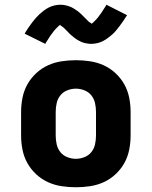

<svg xmlns="http://www.w3.org/2000/svg" viewBox="-20 -782 640 810"><path d="M300 8Q270 8 240 3.5Q210 -1 182.5 -13.5Q155 -26 132.5 -47Q110 -68 95.5 -94Q81 -120 75 -150Q69 -180 69 -210V-310Q69 -340 75 -370Q81 -400 95.5 -426Q110 -452 132.5 -473Q155 -494 182.5 -506.5Q210 -519 240 -523.5Q270 -528 300 -528Q330 -528 360 -523.5Q390 -519 417.5 -506.5Q445 -494 467.5 -473Q490 -452 504.5 -426Q519 -400 525 -370Q531 -340 531 -310V-210Q531 -180 525 -150Q519 -120 504.5 -94Q490 -68 467.5 -47Q445 -26 417.5 -13.5Q390 -1 360 3.5Q330 8 300 8ZM300 -112Q318 -112 336 -119Q354 -126 365.5 -140.5Q377 -155 381 -173.5Q385 -192 385 -210V-310Q385 -328 381 -346.5Q377 -365 365.5 -379.5Q354 -394 336 -401Q318 -408 300 -408Q282 -408 264 -401Q246 -394 234.5 -379.5Q223 -365 219 -346.5Q215 -328 215 -310V-210Q215 -192 219 -173.5Q223 -155 234.5 -140.5Q246 -126 264 -119Q282 -112 300 -112ZM365 -597Q360 -597 355 -597.5Q350 -598 345 -599Q340 -600 335.5 -601Q331 -602 326 -604Q321 -606 316.5 -608.5Q312 -611 308 -613Q304 -615 299.5 -618.5Q295 -622 291 -625Q287 -628 283 -631.5Q279 -635 275.5 -638Q272 -641 269.5 -644Q267 -647 262.5 -651.5Q258 -656 254 -660Q250 -664 246.5 -667Q243 -670 238.5 -672.5Q234 -675 234 -678H235L232 -676Q229 -674 226.5 -671.5Q224 -669 221.5 -666.5Q219 -664 217.5 -662.5Q216 -661 214.5 -659.5Q213 -658 211.5 -656Q210 -654 208 -652Q206 -650 204.5 -647.5Q203 -645 201 -642.5Q199 -640 197 -637.5Q195 -635 193 -632Q191 -629 189 -626Q187 -623 185 -619.5Q183 -616 180.5 -612.5Q178 -609 175.5 -605Q173 -601 171 -597L84 -640Q92 -654 100 -665.5Q108 -677 115.5 -687Q123 -697 130.5 -705.5Q138 -714 146 -721.5Q154 -729 164.5 -737Q175 -745 186 -750.5Q197 -756 209.5 -759Q222 -762 235 -762Q240 -762 245 -761.5Q250 -761 255 -760Q260 -759 264.5 -757.5Q269 -756 274 -754.5Q279 -753 283.5 -750.5Q288 -748 292 -745.5Q296 -743 300.5 -740Q305 -737 309 -734Q313 -731 317 -727.5Q321 -724 324.5 -720.5Q328 -717 330.5 -714.5Q333 -712 337.5 -707.5Q342 -703 346 -699Q350 -695 353.5 -691.5Q357 -688 361.5 -686Q366 -684 366 -681Q366 -680 366 -680Q366 -680 365 -680Q365 -681 368 -683Q371 -685 373.5 -687.5Q376 -690 378.5 -692.5Q381 -695 382.5 -696.5Q384 -698 385.5 -699.5Q387 -701 388.5 -703Q390 -705 392 -707Q394 -709 395.5 -711.5Q397 -714 399 -716.5Q401 -719 403 -721.5Q405 -724 407 -727Q409 -730 411 -733Q413 -736 415 -739.5Q417 -743 419.5 -746.5Q422 -750 424.5 -754Q427 -758 429 -762L516 -718Q508 -705 500 -693.5Q492 -682 484.5 -672Q477 -662 469.5 -653Q462 -644 454 -637Q446 -630 435.5 -622Q425 -614 414 -608.5Q403 -603 390.5 -600Q378 -597 365 -597Z"/></svg>

Font: Iosevka Aile Heavy
Style: Regular
Weight: 900
Designer: Belleve Invis
Foundry: Belleve Invis
Version: Version 31.1.0; ttfautohint (v1.8.4)